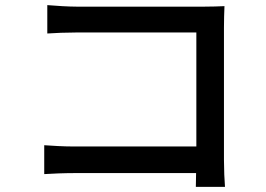

<svg xmlns="http://www.w3.org/2000/svg" viewBox="-20 -716 1040 751"><path d="M153 -148V-35C182 -37 232 -39 273 -39H747L746 15H860C858 -7 856 -56 856 -91V-608C856 -634 857 -670 858 -692C840 -691 805 -690 778 -690H281C248 -690 200 -693 165 -696V-585C191 -587 242 -589 281 -589H748V-143H269C226 -143 182 -146 153 -148Z"/></svg>

Font: Noto Sans CJK HK Medium
Style: Regular
Weight: 500
Designer: Ryoko NISHIZUKA 西塚涼子 (kana, bopomofo & ideographs); Paul D. Hunt (Latin, Greek & Cyrillic); Sandoll Communications 산돌커뮤니
Foundry: Adobe
Version: Version 2.004;hotconv 1.0.118;makeotfexe 2.5.65603